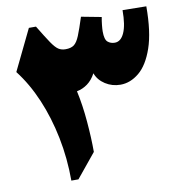

<svg xmlns="http://www.w3.org/2000/svg" viewBox="-91 -930 972 1016"><g transform="rotate(-10 395.5 -422.5)"><path d="M633.8 -841.3 761.2 -839.4Q761.2 -701.7 731.9 -616.9Q702.6 -532.2 655.5 -493.4Q608.4 -454.6 555.2 -454.6Q510.7 -454.6 474.1 -478Q437.5 -501.5 423.8 -539.1Q405.8 -504.9 379.4 -485.6Q353 -466.3 321.8 -460.4Q338.9 -382.3 346.4 -293Q354 -203.6 354 -128.9L248.5 0H210.4Q210.4 -119.6 187.7 -232.4Q165 -345.2 123.3 -443.4Q81.5 -541.5 23.4 -616.2L129.4 -835H167.5Q205.1 -772.9 226.1 -741.9Q247.1 -710.9 263.2 -700.4Q279.3 -689.9 301.3 -689.9Q330.6 -689.9 346.9 -702.1Q363.3 -714.4 377 -747.8Q390.6 -781.2 411.1 -845.2L519 -824.7Q515.1 -803.7 512.9 -782.5Q510.7 -761.2 510.7 -748Q510.7 -705.1 526.1 -691.9Q541.5 -678.7 564 -678.7Q596.7 -678.7 615.2 -720Q633.8 -761.2 633.8 -841.3Z"/></g></svg>

Font: Pinar-FD Black
Style: Regular
Weight: 900
Designer: Amin Abedi
Version: Version 3.000